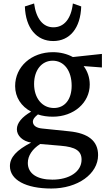

<svg xmlns="http://www.w3.org/2000/svg" viewBox="-20 -816 625 1104"><path d="M275 268C427 268 544 184 544 76C544 -6 487 -50 378 -61L223 -77C188 -80 169 -95 169 -117C169 -130 178 -142 198 -158C224 -149 253 -145 284 -145C404 -145 496 -225 496 -330C496 -370 483 -407 461 -436L566 -428V-506L399 -488C366 -506 327 -516 284 -516C161 -516 67 -433 67 -321C67 -257 102 -204 159 -174C107 -144 77 -109 77 -73C77 -35 111 -4 159 4C75 47 37 89 37 139C37 218 128 268 275 268ZM123 -779C127 -654 191 -580 286 -580C381 -580 443 -654 447 -779L399 -796C389 -707 348 -659 287 -659C228 -659 188 -707 176 -796ZM140 121C140 79 166 41 211 12L329 22C415 29 449 52 449 102C449 171 379 217 281 217C193 217 140 182 140 121ZM176 -333C176 -413 220 -467 283 -467C348 -467 392 -410 392 -323C392 -245 353 -195 290 -195C223 -195 176 -251 176 -333Z"/></svg>

Font: TPK Tissa Web Medium
Style: Regular
Weight: 500
Designer: Jacques Le Bailly, Suppakit Chalermlarp | Katatrad Co.,Ltd.
Foundry: Jacques Le Bailly, Cadson Demak Co.,Ltd.
Version: Version 5.000;Glyphs 3.1.2 (3151)